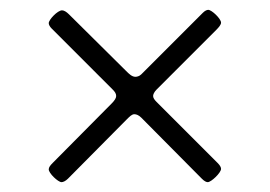

<svg xmlns="http://www.w3.org/2000/svg" viewBox="-20 -405 548 390"><path d="M79 -61C79 -53 98 -35 105 -35C108 -35 113 -37 118 -42L237 -162C244 -169 248 -173 253 -173C257 -173 262 -171 267 -166L390 -42C395 -37 399 -35 402 -35C409 -35 429 -54 429 -62C429 -65 427 -69 422 -74L298 -198C294 -202 291 -206 291 -210C291 -213 293 -218 298 -223L419 -344C425 -350 429 -355 429 -359C429 -367 410 -385 403 -385C400 -385 396 -383 392 -379L267 -254C263 -250 258 -249 255 -249C248 -249 242 -255 236 -261L120 -376C115 -381 110 -384 106 -384C97 -384 79 -365 79 -358C79 -355 81 -351 85 -347L209 -223C213 -219 216 -215 216 -210C216 -206 213 -201 207 -195L87 -74C82 -69 79 -65 79 -61Z"/></svg>

Font: OFL Sorts Mill Goudy
Style: Italic
Weight: 500
Italic angle: -6°
Version: Version 003.000